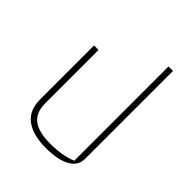

<svg xmlns="http://www.w3.org/2000/svg" viewBox="-198 -810 936 936"><g transform="rotate(45 269.5 -342.0)"><path d="M89 -136V-510H120V-142Q120 -78 158.5 -49Q197 -20 276 -20Q358 -20 418 -44V-694H449V-90Q449 -40 403.5 -15Q358 10 276 10Q185 10 137 -27Q89 -64 89 -136Z"/></g></svg>

Font: Athiti ExtraLight
Style: Regular
Weight: 250
Version: Version 1.032